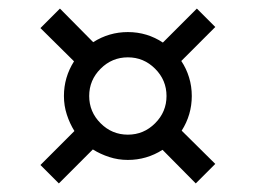

<svg xmlns="http://www.w3.org/2000/svg" viewBox="-20 -559 590 443"><path d="M115.8 -135.8 73.3 -178.3 151.7 -256.7Q140.8 -274.2 134.2 -294.6Q127.5 -315 127.5 -337.5Q127.5 -380.8 150.8 -417.5L73.3 -494.2L118.3 -539.2L195 -461.7Q231.7 -485 275 -485Q297.5 -485 317.9 -478.8Q338.3 -472.5 355.8 -460.8L434.2 -539.2L476.7 -496.7L398.3 -418.3Q410 -400.8 416.2 -380.4Q422.5 -360 422.5 -337.5Q422.5 -294.2 399.2 -257.5L476.7 -180.8L431.7 -135.8L355 -213.3Q318.3 -190 275 -190Q252.5 -190 232.1 -196.7Q211.7 -203.3 194.2 -214.2ZM275 -248.3Q311.7 -248.3 337.9 -274.6Q364.2 -300.8 364.2 -337.5Q364.2 -374.2 337.9 -400.4Q311.7 -426.7 275 -426.7Q238.3 -426.7 212.1 -400.4Q185.8 -374.2 185.8 -337.5Q185.8 -300.8 212.1 -274.6Q238.3 -248.3 275 -248.3Z"/></svg>

Font: Funnel Sans Light
Style: Regular
Weight: 300
Designer: NORD ID, Kristian Moeller
Foundry: Dicotype
Version: Version 1.000